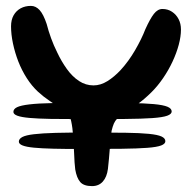

<svg xmlns="http://www.w3.org/2000/svg" viewBox="-20 -622 656 652"><path d="M258 -116Q202.5 -116 162 -117Q121.5 -118 95.5 -120.5Q69.5 -123 56.8 -128Q44 -133 44 -141Q44 -150.5 56 -156.8Q68 -163 95.2 -166.2Q122.5 -169.5 168.8 -170.8Q215 -172 283.5 -172Q356.5 -172 406 -171.2Q455.5 -170.5 485.5 -167.5Q515.5 -164.5 528.5 -158.5Q541.5 -152.5 541.5 -142.5Q541.5 -133.5 527.2 -128Q513 -122.5 480.2 -120Q447.5 -117.5 393.2 -116.8Q339 -116 258 -116ZM256.5 -217.5Q196 -217.5 152.2 -218.2Q108.5 -219 80.5 -221.5Q52.5 -224 39 -229Q25.5 -234 25.5 -242Q25.5 -252 38 -258Q50.5 -264 79.8 -267.5Q109 -271 159 -272Q209 -273 284 -273Q363.5 -273 417 -272.2Q470.5 -271.5 502.5 -268.5Q534.5 -265.5 548.8 -259.5Q563 -253.5 563 -243.5Q563 -234.5 547.8 -229Q532.5 -223.5 497.5 -221Q462.5 -218.5 403.5 -218Q344.5 -217.5 256.5 -217.5ZM292.5 10Q264.5 10 252.5 -3.8Q240.5 -17.5 235.5 -46.5Q234 -57 233.2 -70.5Q232.5 -84 231.8 -99Q231 -114 230.2 -129.2Q229.5 -144.5 228.5 -158.5Q226.5 -189 221.5 -211.5Q216.5 -234 195.5 -248Q172 -263.5 149.8 -278.5Q127.5 -293.5 109 -310.5Q88 -330 71 -356.5Q54 -383 42.2 -413.2Q30.5 -443.5 24 -474.5Q17.5 -505.5 17.5 -532.5Q17.5 -554.5 26.2 -570Q35 -585.5 50.2 -593.8Q65.5 -602 85 -602Q101.5 -602 114.5 -587.8Q127.5 -573.5 138.5 -540.5Q144.5 -517 153.5 -492.2Q162.5 -467.5 174 -444.5Q188.5 -413.5 207 -387.8Q225.5 -362 248.2 -347Q271 -332 297.5 -332Q321.5 -332 344.8 -346.5Q368 -361 389.5 -384Q417 -414 439 -452Q461 -490 473.5 -522.5Q489.5 -558 502.5 -574.8Q515.5 -591.5 531.5 -591.5Q550 -591.5 564.2 -582Q578.5 -572.5 586.5 -557Q594.5 -541.5 594.5 -522Q594.5 -498 587 -470Q579.5 -442 566 -413Q552.5 -384 534.2 -357.2Q516 -330.5 495 -309.5Q470.5 -285 445.8 -267.5Q421 -250 400 -236.5Q386 -227.5 378.2 -219.5Q370.5 -211.5 366.5 -202Q362.5 -192.5 359 -178Q357.5 -167.5 356 -152Q354.5 -136.5 353 -118.8Q351.5 -101 350 -82.8Q348.5 -64.5 346.5 -48.5Q343 -21 329.2 -5.5Q315.5 10 292.5 10Z"/></svg>

Font: Gluten
Style: Regular
Weight: 400
Designer: Tyler Finck
Foundry: Etcetera Type Company
Version: Version 1.300